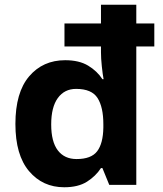

<svg xmlns="http://www.w3.org/2000/svg" viewBox="-20 -780 689 810"><path d="M251 10Q160 10 102.5 -58Q45 -126 45 -257Q45 -390 103 -458Q161 -526 255 -526Q314 -526 352 -503Q390 -480 412 -446H417Q413 -467 409.5 -500.5Q406 -534 406 -559V-584H252V-681H406V-760H555V-681H631V-584H555V0H441L412 -71H406Q384 -37 347 -13.5Q310 10 251 10ZM303 -109Q365 -109 390 -142Q415 -175 416 -242V-256Q416 -328 391.5 -366.5Q367 -405 301 -405Q252 -405 224 -366.5Q196 -328 196 -255Q196 -182 224 -145.5Q252 -109 303 -109Z"/></svg>

Font: Noto Sans Ethiopic
Style: Bold
Weight: 700
Designer: Monotype Design Team
Foundry: Monotype Imaging Inc.
Version: Version 2.102; ttfautohint (v1.8.4.7-5d5b)